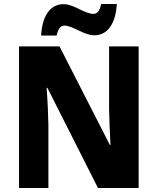

<svg xmlns="http://www.w3.org/2000/svg" viewBox="-20 -948 795 968"><path d="M187 -769H266C273 -807 289 -819 304 -819C347 -819 402 -770 456 -770C516 -770 563 -820 569 -928H490C483 -892 469 -878 452 -878C405 -878 354 -927 301 -927C229 -927 193 -863 187 -769ZM679 0V-714H530V-396C531 -344 534 -279 537 -217H534L280 -714H76V0H224V-319C223 -372 220 -441 215 -505H219L474 0Z"/></svg>

Font: Noto Sans Arabic UI SmCn XBd
Style: Regular
Weight: 800
Width: 4
Designer: Monotype Design Team, Nadine Chahine and Nizar Qandah
Foundry: Monotype Imaging Inc.
Version: Version 2.010